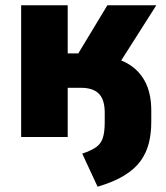

<svg xmlns="http://www.w3.org/2000/svg" viewBox="-20 -518 629 726"><path d="M349 188 291 63Q326 51 344 38Q362 25 369 3Q376 -19 376 -57V-92Q376 -141 354 -163.5Q332 -186 286 -186H236V0H60V-498H236V-316H276L386 -498H571L407 -240L330 -308Q400 -308 449.5 -284.5Q499 -261 525.5 -215Q552 -169 552 -100V-57Q552 -14 543 22.5Q534 59 512 90Q490 121 450 145.5Q410 170 349 188Z"/></svg>

Font: Nunito Sans 10pt SemiCondensed Black
Style: Regular
Weight: 900
Width: 4
Designer: Vernon Adams
Foundry: Vernon Adams
Version: Version 3.101;gftools[0.9.27]